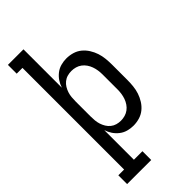

<svg xmlns="http://www.w3.org/2000/svg" viewBox="-291 -801 1082 1082"><g transform="rotate(-45 250.0 -260.0)"><path d="M23 215V145H69V-665H23V-735H147V-429Q154 -451 166.5 -469.5Q179 -488 197 -502Q215 -516 237 -522Q259 -528 281 -528Q306 -528 330 -521Q354 -514 373 -498.5Q392 -483 405.5 -461.5Q419 -440 426.5 -417Q434 -394 436.5 -369.5Q439 -345 439 -320V-200Q439 -175 436.5 -150.5Q434 -126 426.5 -103Q419 -80 405.5 -58.5Q392 -37 373 -21.5Q354 -6 330 1Q306 8 281 8Q259 8 237 2Q215 -4 197 -18Q179 -32 166.5 -50.5Q154 -69 147 -91V145H215V215ZM251 -62Q268 -62 284 -66.5Q300 -71 313.5 -81Q327 -91 336.5 -105Q346 -119 351.5 -134.5Q357 -150 359.5 -166.5Q362 -183 362 -200V-320Q362 -337 359.5 -353.5Q357 -370 351.5 -385.5Q346 -401 336.5 -415Q327 -429 313.5 -439Q300 -449 284 -453.5Q268 -458 251 -458Q235 -458 219 -453.5Q203 -449 190 -438.5Q177 -428 168.5 -414Q160 -400 155 -384.5Q150 -369 148.5 -352.5Q147 -336 147 -320V-200Q147 -184 148.5 -167.5Q150 -151 155 -135.5Q160 -120 168.5 -106Q177 -92 190 -81.5Q203 -71 219 -66.5Q235 -62 251 -62Z"/></g></svg>

Font: Iosevka Slab
Style: Regular
Weight: 400
Monospace: yes
Designer: Belleve Invis
Foundry: Belleve Invis
Version: Version 11.2.4; ttfautohint (v1.8.3)